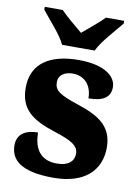

<svg xmlns="http://www.w3.org/2000/svg" viewBox="-87 -824 646 893"><g transform="rotate(10 236.0 -378.0)"><path d="M161 -606H315C335 -651 396 -715 426 -753V-766H340C320 -744 266 -700 238 -676C209 -700 156 -744 136 -766H51V-753C80 -715 141 -651 161 -606ZM228 10C375 10 449 -63 449 -171C449 -274 380 -313 279 -346C192 -375 167 -392 167 -431C167 -465 196 -483 234 -483C285 -483 325 -448 325 -382C396 -382 428 -406 428 -453C428 -500 378 -550 250 -550C117 -550 29 -497 29 -381C29 -280 86 -237 200 -201C277 -176 313 -157 313 -118C313 -86 291 -58 231 -58C167 -58 122 -95 122 -185C68 -185 24 -164 24 -108C24 -42 70 10 228 10Z"/></g></svg>

Font: Noto Serif Sinhala SemiCondensed Black
Style: Regular
Weight: 900
Width: 4
Designer: Jelle Bosma - Monotype Design Team
Foundry: Monotype Imaging Inc.
Version: Version 2.007